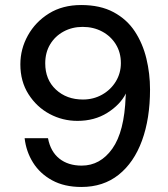

<svg xmlns="http://www.w3.org/2000/svg" viewBox="-20 -732 670 764"><path d="M304 12Q236 12 187.5 -14.5Q139 -41 111.5 -85Q84 -129 78 -182H171Q181 -129 216 -101Q251 -73 305 -73Q379 -73 427 -140.5Q475 -208 480 -348Q481 -353 481 -360Q458 -315 407 -283Q356 -251 288 -251Q229 -251 177.5 -278.5Q126 -306 93.5 -357Q61 -408 61 -476Q61 -537 91 -591Q121 -645 175 -678.5Q229 -712 303 -712Q379 -712 432 -683.5Q485 -655 516.5 -607Q548 -559 562.5 -499Q577 -439 577 -376Q577 -260 545 -172.5Q513 -85 452 -36.5Q391 12 304 12ZM310 -336Q352 -336 386.5 -355.5Q421 -375 441 -408Q461 -441 461 -481Q461 -523 441 -555.5Q421 -588 386.5 -606.5Q352 -625 309 -625Q267 -625 233 -606.5Q199 -588 179.5 -555.5Q160 -523 160 -480Q160 -415 202.5 -375.5Q245 -336 310 -336Z"/></svg>

Font: DM Sans Medium
Style: Regular
Weight: 500
Designer: Colophon Foundry, Jonny Pinhorn
Foundry: Colophon Foundry
Version: Version 4.004; ttfautohint (v1.8.4.7-5d5b)